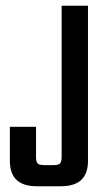

<svg xmlns="http://www.w3.org/2000/svg" viewBox="-20 -646 374 666"><path d="M14.2 -206.1H105V-102.1Q105 -84.5 110.8 -78.9Q116.7 -73.2 134.8 -73.2H164.1Q182.1 -73.2 188 -78.9Q193.8 -84.5 193.8 -102.1V-626H285.2V-87.9Q285.2 0 191.9 0H106.9Q14.2 0 14.2 -87.9Z"/></svg>

Font: Teko
Style: Regular
Weight: 400
Designer: Manushi Parikh, Jonny Pinhorn
Foundry: Indian Type Foundry
Version: Version 2.000;PS 1.0;hotconv 1.0.79;makeotf.lib2.5.61930